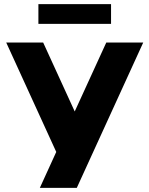

<svg xmlns="http://www.w3.org/2000/svg" viewBox="-20 -695 720 925"><path d="M10 -490H188L340 -158L492 -490H670L350 210H172L251 37ZM165 -580V-675H515V-580Z"/></svg>

Font: Xolonium
Style: Bold
Weight: 700
Designer: Severin Meyer
Version: Version 4.2